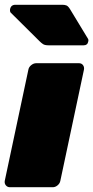

<svg xmlns="http://www.w3.org/2000/svg" viewBox="-32 -785 391 805"><path d="M10 0Q-1 0 -7.5 -8Q-14 -16 -12 -27L87 -493Q89 -504 99 -512Q109 -520 120 -520H299Q310 -520 316 -512Q322 -504 320 -493L221 -27Q219 -16 209.5 -8Q200 0 189 0ZM172 -595Q156 -595 148.5 -600Q141 -605 134 -612L12 -733Q9 -738 10 -745Q13 -765 33 -765H229Q240 -765 247 -762Q254 -759 262 -746L336 -624Q340 -619 338 -611Q335 -595 319 -595Z"/></svg>

Font: Rubik Light Black
Style: Italic
Weight: 900
Italic angle: -12°
Version: Version 2.104